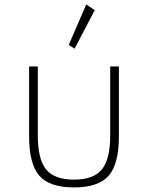

<svg xmlns="http://www.w3.org/2000/svg" viewBox="-20 -802 646 838"><path d="M303 16Q196.5 16 151.8 -35Q107 -86 107 -208V-512H145V-211Q145 -107 181.2 -62.5Q217.5 -18 303 -18Q388 -18 424.5 -62.5Q461 -107 461 -211V-512H499V-208Q499 -86 454.2 -35Q409.5 16 303 16ZM305.5 -589.5 280 -606 356.5 -782.5 393.5 -757.5Z"/></svg>

Font: Spartan Thin ExtraLight
Style: Regular
Weight: 250
Version: Version 1.004